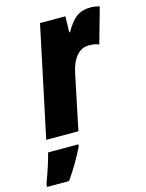

<svg xmlns="http://www.w3.org/2000/svg" viewBox="-185 -635 708 928"><g transform="rotate(-15 169.0 -171.0)"><path d="M105 -553H232L230 -473H234Q261 -522 289.5 -542.5Q318 -563 360 -563Q382 -563 405 -556L355 -379Q333 -388 306 -388Q267 -388 242 -357.5Q217 -327 207 -278L149 0H-12ZM-67 209Q-33 118 -19 61H132V70Q115 106 90.5 147.5Q66 189 43 221H-67Z"/></g></svg>

Font: Noto Sans UI CondBlack
Style: Italic
Weight: 900
Width: 3
Italic angle: -12°
Designer: Monotype Design Team
Foundry: Monotype Imaging Inc.
Version: Version 1.001